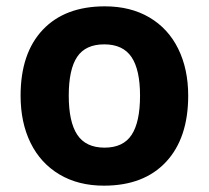

<svg xmlns="http://www.w3.org/2000/svg" viewBox="-20 -576 659 606"><path d="M45 -274Q45 -408 115 -482Q185 -556 311 -556Q392 -556 451.5 -521Q511 -486 542.5 -422Q574 -358 574 -274Q574 -140 504 -65Q434 10 308 10Q227 10 167.5 -25.5Q108 -61 76.5 -125Q45 -189 45 -274ZM422 -274Q422 -356 395 -396Q368 -436 309 -436Q250 -436 223.5 -396.5Q197 -357 197 -274Q197 -191 224 -150.5Q251 -110 310 -110Q369 -110 395.5 -150.5Q422 -191 422 -274Z"/></svg>

Font: OpenSansMMV
Style: Bold
Weight: 700
Foundry: Ascender Corporation
Version: Version 4.001